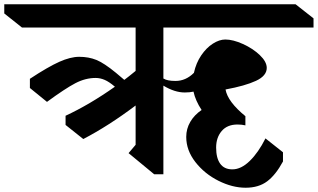

<svg xmlns="http://www.w3.org/2000/svg" viewBox="-102 -806 1488 899"><path d="M663 -438H664Q681 -427 720 -427Q768 -427 806 -465Q816 -511 840 -546.5Q864 -582 894.5 -601.5Q925 -621 953 -621Q989 -621 1035.5 -600Q1082 -579 1114.5 -548Q1147 -517 1147 -488Q1147 -451 1096.5 -427.5Q1046 -404 954 -387Q964 -330 1047 -262V-219Q1030 -223 1010 -223Q962 -223 936 -192.5Q910 -162 910 -115Q910 -66 929 -39.5Q948 -13 986 -13Q1027 -13 1067.5 -52.5Q1108 -92 1141 -158L1223 -93V-50Q1189 13 1149 43Q1109 73 1048 73Q986 73 921 40.5Q856 8 813 -47Q770 -102 770 -165Q770 -203 789 -235.5Q808 -268 842 -291Q813 -335 804 -377Q787 -373 763 -373Q716 -373 663 -405V10H620L500 -89L533 -128V-312Q407 -217 288 -155L205 -221V-264Q317 -316 436 -400Q409 -423 388 -432Q367 -441 346 -441Q298 -441 251 -416.5Q204 -392 118 -329L38 -394V-437Q123 -493 175.5 -516.5Q228 -540 269 -540Q313 -540 349 -525.5Q385 -511 441 -465L480 -432Q499 -446 533 -474V-677H1L-82 -743V-786H1282L1366 -720V-677H663Z"/></svg>

Font: InknutAntiqua
Style: Medium
Weight: 500
Designer: Claus Eggers Srensen
Foundry: Claus Eggers Srensen
Version: Version 1.000; ttfautohint (v1.2) -l 7 -r 28 -G 50 -x 13 -D 